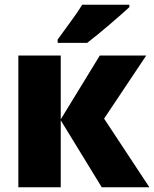

<svg xmlns="http://www.w3.org/2000/svg" viewBox="-20 -786 647 806"><path d="M325 -766Q305 -733 275.5 -693.5Q246 -654 222 -620V-606H346Q385 -636 439.5 -682.5Q494 -729 523 -756V-766ZM235 -285V-553H57V0H235V-281L407 0H607L417 -288L594 -553H399Z"/></svg>

Font: Noto Sans UI SemiCondensed Black
Style: Regular
Weight: 900
Width: 4
Designer: Monotype Design Team
Foundry: Monotype Imaging Inc.
Version: 1.001